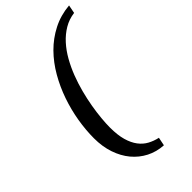

<svg xmlns="http://www.w3.org/2000/svg" viewBox="-264 -785 996 996"><g transform="rotate(-45 233.5 -287.5)"><path d="M458 -671.9Q416.5 -666.5 382.1 -646Q347.7 -625.5 319.6 -594.5Q291.5 -563.5 269.3 -524.2Q247.1 -484.9 230.5 -441.7Q213.9 -398.4 202.1 -353.5Q190.4 -308.6 183.1 -266.1Q175.8 -223.6 172.4 -186Q168.9 -148.4 168.9 -120.1Q168.9 -64.5 179.9 -26.1Q190.9 12.2 210.2 37.6Q229.5 63 255.4 76.9Q281.2 90.8 311 97.2L301.8 143.1Q251 140.1 208.7 118.4Q166.5 96.7 135.7 59.8Q105 22.9 87.9 -27.6Q70.8 -78.1 70.8 -139.2Q70.8 -198.7 81.5 -263.2Q92.3 -327.6 113.8 -389.9Q135.3 -452.1 168 -509Q200.7 -565.9 244.6 -610.4Q288.6 -654.8 344.2 -683.3Q399.9 -711.9 466.8 -717.8Z"/></g></svg>

Font: Charis SIL Eur
Style: Italic
Weight: 400
Italic angle: -11°
Foundry: SIL International
Version: Version 5.000